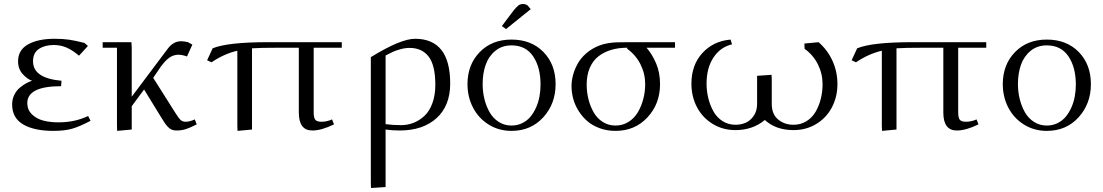

<svg xmlns="http://www.w3.org/2000/svg" viewBox="-20 -651 5542 965"><path d="M41 -126Q41 -152.3 52 -174.6Q63 -196.8 80.1 -210.7Q97.2 -224.6 112.1 -232.7Q127 -240.7 141.1 -245.1Q118.2 -252.4 94.5 -278.3Q70.8 -304.2 70.8 -342.8Q70.8 -399.9 121.1 -428Q171.4 -456.1 254.9 -456.1Q296.9 -456.1 328.1 -451.4Q359.4 -446.8 404.8 -435.1L421.9 -419.9L377 -371.1Q343.8 -399.4 314 -412.1Q284.2 -424.8 250 -424.8Q205.1 -424.8 175.5 -405Q146 -385.3 146 -342.8Q146 -257.8 289.1 -245.1L287.1 -217.8Q117.2 -217.8 117.2 -132.8Q117.2 -99.6 139.6 -77.1Q162.1 -54.7 196 -45.4Q230 -36.1 273.9 -36.1Q356.4 -36.1 422.9 -67.9L435.1 -43.9Q380.9 -15.1 343 -4.2Q305.2 6.8 248 6.8Q151.9 6.8 96.4 -25.6Q41 -58.1 41 -126Z M496.1 -411.1V-439H640.6L642.1 -411.1V-165L822.8 -405.8Q851.1 -443.8 890.6 -443.8Q904.3 -443.8 924.8 -439L946.8 -426.8L919.9 -367.2Q894.5 -376 877 -376Q852.5 -376 831.3 -361.3Q810.1 -346.7 784.7 -311L750 -259.8L861.8 -83Q877.9 -57.1 887.7 -48.1Q897.5 -39.1 913.1 -39.1Q933.1 -39.1 959 -50.8L968.8 -25.9Q935.5 -8.8 914.1 -2Q892.6 4.9 866.7 4.9Q853.5 4.9 843.3 0.7Q833 -3.4 823.5 -13.7Q814 -23.9 808.3 -32.5Q802.7 -41 792 -58.1L704.1 -201.2L642.1 -117.2V0L568.8 6.8L567.9 -19V-411.1Z M1021 -348.1 1048.8 -408.2Q1123.5 -439 1326.7 -439H1697.8V-411.1H1556.6V-86.9Q1556.6 -59.1 1564.7 -49.1Q1572.8 -39.1 1595.7 -39.1Q1623 -39.1 1648.9 -50.8L1658.7 -25.9Q1595.7 4.9 1549.8 4.9Q1481.9 4.9 1481.9 -85V-411.1H1382.8Q1287.6 -411.1 1246.6 -408.2V0L1173.8 6.8L1172.9 -19V-396Q1106.9 -380.9 1043 -337.9Z M1843.8 269V-363.8Q1993.7 -456.1 2065.9 -456.1Q2242.7 -456.1 2242.7 -231Q2242.7 -119.6 2174.3 -57.4Q2106 4.9 1987.8 4.9Q1951.7 4.9 1918 0V289.1L1844.7 293.9ZM1918 -26.9Q1956.5 -22 1996.6 -22Q2028.8 -22 2058.6 -33.7Q2088.4 -45.4 2113.3 -68.6Q2138.2 -91.8 2153.1 -132.1Q2168 -172.4 2168 -224.1Q2168 -323.2 2134.3 -366.7Q2100.6 -410.2 2038.6 -410.2Q2016.1 -410.2 1991.7 -403.3Q1967.3 -396.5 1953.9 -390.1Q1940.4 -383.8 1918 -372.1Z M2329.6 -228Q2329.6 -325.7 2390.9 -388.9Q2452.1 -452.1 2550.8 -452.1Q2650.4 -452.1 2711.4 -389.6Q2772.5 -327.1 2772.5 -228Q2772.5 -129.4 2710.4 -61.3Q2648.4 6.8 2550.8 6.8Q2486.8 6.8 2435.8 -25.1Q2384.8 -57.1 2357.2 -110.6Q2329.6 -164.1 2329.6 -228ZM2405.8 -228Q2405.8 -189.5 2414.8 -153.1Q2423.8 -116.7 2440.9 -86.7Q2458 -56.6 2486.6 -38.3Q2515.1 -20 2550.8 -20Q2580.1 -20 2604.5 -32Q2628.9 -43.9 2645.5 -63.7Q2662.1 -83.5 2674.1 -110.1Q2686 -136.7 2691.4 -166Q2696.8 -195.3 2696.8 -226.1Q2696.8 -312.5 2659.7 -367.7Q2622.6 -422.9 2550.8 -422.9Q2502.9 -422.9 2469.5 -395.5Q2436 -368.2 2420.9 -325.2Q2405.8 -282.2 2405.8 -228ZM2502.4 -520 2560.5 -597.2Q2576.2 -616.7 2585.7 -623.8Q2595.2 -630.9 2609.4 -630.9Q2614.7 -630.9 2620.4 -629.2Q2626 -627.4 2628.4 -626L2631.3 -624L2647.5 -605L2523.4 -504.9Z M2852.5 -217.8Q2852.5 -245.1 2859.9 -272.9Q2867.2 -300.8 2882.6 -329.3Q2897.9 -357.9 2926 -382.6Q2954.1 -407.2 2991.7 -421.9Q3012.7 -430.2 3035.9 -433.8Q3059.1 -437.5 3077.6 -438.2Q3096.2 -439 3137.7 -439H3372.6V-411.1H3229.5Q3256.8 -380.4 3277.1 -333.7Q3297.4 -287.1 3297.4 -228Q3297.4 -129.4 3234.4 -61.3Q3171.4 6.8 3073.7 6.8Q3030.8 6.8 2994.1 -6.6Q2957.5 -20 2931.9 -42.2Q2906.2 -64.5 2887.9 -93.8Q2869.6 -123 2861.1 -154.5Q2852.5 -186 2852.5 -217.8ZM2928.7 -226.1Q2928.7 -188 2937.7 -152.1Q2946.8 -116.2 2963.9 -86.2Q2981 -56.2 3009.5 -38.1Q3038.1 -20 3073.7 -20Q3109.9 -20 3138.9 -38.3Q3168 -56.6 3185.8 -86.7Q3203.6 -116.7 3213.1 -153.1Q3222.7 -189.5 3222.7 -228Q3222.7 -280.8 3199.2 -327.6Q3175.8 -374.5 3132.3 -405.8V-411.1Q3088.9 -411.1 3053 -400.6Q3017.1 -390.1 2988.8 -368.7Q2960.4 -347.2 2944.6 -310.8Q2928.7 -274.4 2928.7 -226.1Z M3455.1 -230Q3455.1 -324.7 3510.5 -384.8Q3565.9 -444.8 3651.9 -452.1L3659.2 -428.2Q3600.1 -414.1 3565.7 -361.6Q3531.2 -309.1 3531.2 -231Q3531.2 -192.4 3540.3 -156.2Q3549.3 -120.1 3566.4 -90.1Q3583.5 -60.1 3612.1 -42Q3640.6 -23.9 3676.3 -23.9Q3703.6 -23.9 3727.3 -33.9Q3751 -43.9 3768.1 -68.6Q3785.2 -93.3 3785.2 -128.9V-270L3857.9 -274.9L3858.9 -250V-128.9Q3858.9 -76.7 3891.1 -50.3Q3923.3 -23.9 3968.3 -23.9Q4003.9 -23.9 4032.7 -41.5Q4061.5 -59.1 4078.9 -88.6Q4096.2 -118.2 4105.2 -153.8Q4114.3 -189.5 4114.3 -228Q4114.3 -280.8 4090.8 -327.6Q4067.4 -374.5 4023.9 -405.8L4022.9 -432.1L4094.2 -439Q4140.1 -398.9 4164.6 -344.2Q4189 -289.6 4189 -228Q4189 -164.6 4161.4 -111.8Q4133.8 -59.1 4083 -28.1Q4032.2 2.9 3968.3 2.9Q3879.4 2.9 3824.2 -47.9Q3762.7 2.9 3676.3 2.9Q3612.3 2.9 3561.3 -28.6Q3510.3 -60.1 3482.7 -113Q3455.1 -166 3455.1 -230Z M4260.3 -348.1 4288.1 -408.2Q4362.8 -439 4565.9 -439H4937V-411.1H4795.9V-86.9Q4795.9 -59.1 4804 -49.1Q4812 -39.1 4835 -39.1Q4862.3 -39.1 4888.2 -50.8L4897.9 -25.9Q4835 4.9 4789.1 4.9Q4721.2 4.9 4721.2 -85V-411.1H4622.1Q4526.9 -411.1 4485.8 -408.2V0L4413.1 6.8L4412.1 -19V-396Q4346.2 -380.9 4282.2 -337.9Z M5020 -228Q5020 -325.7 5081.3 -388.9Q5142.6 -452.1 5241.2 -452.1Q5340.8 -452.1 5401.9 -389.6Q5462.9 -327.1 5462.9 -228Q5462.9 -129.4 5400.9 -61.3Q5338.9 6.8 5241.2 6.8Q5177.2 6.8 5126.2 -25.1Q5075.2 -57.1 5047.6 -110.6Q5020 -164.1 5020 -228ZM5096.2 -228Q5096.2 -189.5 5105.2 -153.1Q5114.3 -116.7 5131.3 -86.7Q5148.4 -56.6 5177 -38.3Q5205.6 -20 5241.2 -20Q5270.5 -20 5294.9 -32Q5319.3 -43.9 5335.9 -63.7Q5352.5 -83.5 5364.5 -110.1Q5376.5 -136.7 5381.8 -166Q5387.2 -195.3 5387.2 -226.1Q5387.2 -312.5 5350.1 -367.7Q5313 -422.9 5241.2 -422.9Q5193.4 -422.9 5159.9 -395.5Q5126.5 -368.2 5111.3 -325.2Q5096.2 -282.2 5096.2 -228Z"/></svg>

Font: Dehuti Alt
Style: Book
Weight: 400
Version: Version 1.2